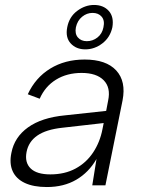

<svg xmlns="http://www.w3.org/2000/svg" viewBox="-20 -747 567 774"><path d="M352 0 369 -106Q338 -52 287.5 -22.5Q237 7 169 7Q115 7 80 -9.5Q45 -26 31 -57Q17 -88 26 -131Q38 -194 93 -233.5Q148 -273 242 -282L408 -300L416 -342Q427 -394 398 -423.5Q369 -453 309 -453Q250 -453 206 -426Q162 -399 140 -349L92 -367Q123 -434 182.5 -470.5Q242 -507 321 -507Q408 -507 448.5 -463Q489 -419 474 -342L405 0ZM398 -251 231 -232Q166 -225 130.5 -200.5Q95 -176 87 -134Q79 -92 103.5 -68Q128 -44 183 -44Q241 -44 284.5 -67.5Q328 -91 355.5 -132.5Q383 -174 393 -226ZM433 -637Q424 -596 392.5 -572Q361 -548 324 -548Q287 -548 265 -572Q243 -596 251 -637Q259 -679 291 -703Q323 -727 359 -727Q397 -727 418.5 -703Q440 -679 433 -637ZM397 -637Q403 -664 390 -679.5Q377 -695 353 -695Q330 -695 311 -679.5Q292 -664 286 -637Q281 -611 294 -596Q307 -581 330 -581Q354 -581 373 -596Q392 -611 397 -637Z"/></svg>

Font: Albert Sans Light
Style: Italic
Weight: 300
Italic angle: -11.25°
Designer: Andreas Rasmussen
Foundry: a.Foundry
Version: Version 1.025